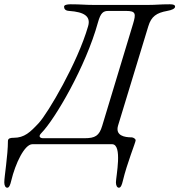

<svg xmlns="http://www.w3.org/2000/svg" viewBox="-84 -673 837 896"><path d="M-50 203C-41 203 -36 189 -32 172C-12 88 31 0 67 0H439C489 0 457 152 457 178C457 192 462 203 471 203C480 203 485 189 489 172C509 88 549 -9 549 -18C549 -26 537 -32 530 -32C497 -32 453 -40 467 -87L608 -550C622 -597 647 -613 696 -622C719 -626 733 -633 733 -642C733 -650 725 -653 709 -653C659 -653 647 -650 607 -650H353C311 -650 295 -653 245 -653C229 -653 215 -650 215 -642C215 -633 219 -623 239 -622C309 -617 341 -597 327 -550C278 -380 139 -144 97 -99C57 -56 30 -30 -20 -30C-32 -30 -47 -29 -47 -15C-47 52 -64 152 -64 178C-64 192 -59 203 -50 203ZM117 -28C105 -28 92 -35 109 -52C173 -117 317 -364 373 -568C386 -615 399 -622 422 -622H505C550 -622 551 -609 537 -562L393 -86C379 -39 360 -28 310 -28Z"/></svg>

Font: EB Garamond
Style: Italic
Weight: 400
Italic angle: -17.2°
Designer: Georg Duffner and Octavio Pardo
Foundry: Georg Duffner
Version: Version 1.000;PS 001.000;hotconv 1.0.88;makeotf.lib2.5.64775